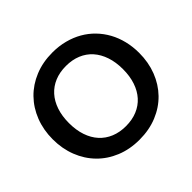

<svg xmlns="http://www.w3.org/2000/svg" viewBox="-171 -937 1150 1150"><g transform="rotate(-45 404.0 -361.5)"><path d="M616.5 -254.8Q632.5 -302 632.5 -361.5Q632.5 -421 616.5 -468.2Q600.5 -515.5 571 -548.5Q541.5 -581.5 499.2 -599Q457 -616.5 404 -616.5Q351 -616.5 308.8 -599Q266.5 -581.5 236.8 -548.5Q207 -515.5 191 -468.2Q175 -421 175 -361.5Q175 -302 191 -254.8Q207 -207.5 236.8 -174.8Q266.5 -142 308.8 -124.5Q351 -107 404 -107Q457 -107 499.2 -124.5Q541.5 -142 571 -174.8Q600.5 -207.5 616.5 -254.8ZM770 -361.5Q770 -282 743.8 -214.2Q717.5 -146.5 669.5 -97Q621.5 -47.5 554 -19.8Q486.5 8 404 8Q322 8 254.5 -19.8Q187 -47.5 138.8 -97Q90.5 -146.5 64 -214.2Q37.5 -282 37.5 -361.5Q37.5 -441 64 -508.8Q90.5 -576.5 138.8 -626Q187 -675.5 254.5 -703.2Q322 -731 404 -731Q459 -731 507.5 -718.2Q556 -705.5 596.5 -682.2Q637 -659 669.2 -625.8Q701.5 -592.5 724 -551.5Q746.5 -510.5 758.2 -462.5Q770 -414.5 770 -361.5Z"/></g></svg>

Font: Lato
Style: Bold
Weight: 700
Designer: Lukasz Dziedzic with Adam Twardoch and Botio Nikoltchev
Foundry: tyPoland Lukasz Dziedzic
Version: Version 2.010; 2014-09-01; http://www.latofonts.com/; ttfaut